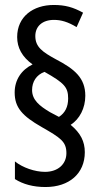

<svg xmlns="http://www.w3.org/2000/svg" viewBox="-20 -780 410 772"><path d="M39 -408C39 -348 69 -314 148 -269C223 -226 247 -211 247 -164C247 -121 214 -89 161 -89C120 -89 71 -106 40 -131V-60C73 -39 114 -28 163 -28C258 -28 321 -82 321 -168C321 -211 304 -245 264 -278C300 -301 323 -345 323 -395C323 -466 281 -502 204 -542C151 -571 122 -591 122 -635C122 -674 150 -700 197 -700C226 -700 253 -692 288 -671L314 -729C274 -751 242 -760 196 -760C113 -760 49 -713 49 -631C49 -588 69 -551 111 -521C66 -499 39 -459 39 -408ZM109 -418C109 -451 126 -479 159 -491C239 -446 254 -429 254 -384C254 -351 242 -326 217 -310L181 -329C139 -354 109 -378 109 -418Z"/></svg>

Font: Noto Sans Lao Looped ExtraCondensed
Style: Regular
Weight: 400
Width: 2
Designer: Mark Frömberg, Ben Mitchell
Foundry: The Fontpad Ltd
Version: Version 1.002